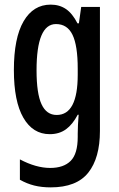

<svg xmlns="http://www.w3.org/2000/svg" viewBox="-20 -570 513 830"><path d="M199 -550Q237 -550 265 -531Q293 -512 315 -469H321L331 -540H412V-4Q412 113 361.5 176.5Q311 240 199 240Q160 240 128 232Q96 224 66 207V119Q136 156 197 156Q255 156 285.5 125.5Q316 95 316 22V8Q316 -8 317 -30Q318 -52 320 -74H316Q294 -32 265 -11Q236 10 195 10Q122 10 81 -61Q40 -132 40 -267Q40 -406 82 -478Q124 -550 199 -550ZM222 -466Q138 -466 138 -266Q138 -166 159.5 -119.5Q181 -73 225 -73Q316 -73 316 -247V-273Q316 -373 293.5 -419.5Q271 -466 222 -466Z"/></svg>

Font: Noto Sans Lao Looped ExtraCondensed Medium
Style: Regular
Weight: 500
Width: 2
Designer: Mark Frömberg, Ben Mitchell
Foundry: The Fontpad Ltd
Version: Version 1.002; ttfautohint (v1.8.4.7-5d5b)